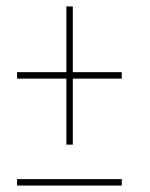

<svg xmlns="http://www.w3.org/2000/svg" viewBox="-20 -592 465 596"><path d="M186 -143V-348H33V-368H186V-572H206V-368H358V-348H206V-143ZM33 -16V-36H358V-16Z"/></svg>

Font: Noto Serif Display ExtraCondensed SemiBold
Style: Italic
Weight: 600
Width: 2
Italic angle: -12°
Designer: Monotype Design Team
Foundry: Monotype Imaging Inc.
Version: Version 2.009